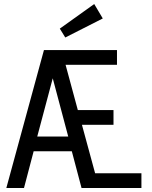

<svg xmlns="http://www.w3.org/2000/svg" viewBox="-20 -937 760 957"><path d="M563.1 -687.3H199L11.6 0H99.6L147.7 -182.9H338L386.4 0H684.9V-73.4H454.1L388.4 -315H545.7V-388.4H367.9L306.9 -613.9H563.1ZM320.1 -256.3H165.6L242.9 -546.7ZM305.4 -750.1 492.3 -845 449.6 -916.9 278.1 -794.3Z"/></svg>

Font: Secuela Black
Style: Regular
Weight: 900
Designer: Fernando Haro
Foundry: deFharo
Version: Version 1.704